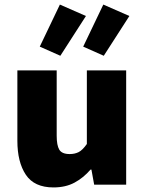

<svg xmlns="http://www.w3.org/2000/svg" viewBox="-20 -808 640 840"><path d="M214 12Q130 12 93 -43.5Q56 -99 56 -192V-500H228V-214Q228 -172 239.5 -153Q251 -134 285 -134Q307 -134 324 -142.5Q341 -151 360 -178V-500H532V0H392L380 -66H376Q345 -30 306 -9Q267 12 214 12ZM244 -564 154 -604 242 -788 356 -738ZM434 -564 344 -604 432 -788 546 -738Z"/></svg>

Font: Source Code Pro ExtraLight Black
Style: Regular
Weight: 900
Monospace: yes
Version: Version 1.018;hotconv 1.0.116;makeotfexe 2.5.65601